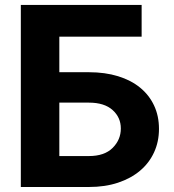

<svg xmlns="http://www.w3.org/2000/svg" viewBox="-20 -747 695 767"><path d="M63.2 -727.3H545.8V-600.5H217V-458.5H335.2Q399.9 -458.5 451.7 -442.5Q503.6 -426.5 539.8 -396.8Q576 -367.2 595.5 -325.5Q615.1 -283.7 615.1 -232.2Q615.1 -181.1 595.5 -138.5Q576 -95.9 539.6 -65.2Q503.2 -34.4 451.5 -17.2Q399.9 0 335.2 0H63.2ZM335.2 -123.6Q397.4 -123.6 430 -156.2Q462.7 -188.9 462.7 -233.7Q462.7 -277.7 430 -307.2Q397 -337 335.2 -337H217V-123.6Z"/></svg>

Font: Inter P
Style: Bold
Weight: 700
Designer: Rasmus Andersson
Foundry: rsms
Version: Version 3.018;git-588b23468